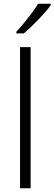

<svg xmlns="http://www.w3.org/2000/svg" viewBox="-20 -1014 293 1034"><path d="M88 0V-760H145V0ZM253 -986Q242 -970 225 -950.5Q208 -931 188 -910Q168 -889 147.5 -869.5Q127 -850 108 -834H68V-843Q87 -863 109 -890Q131 -917 152 -945Q173 -973 185 -994H253Z"/></svg>

Font: Noto Sans Symbols Light
Style: Regular
Weight: 300
Version: Version 2.002